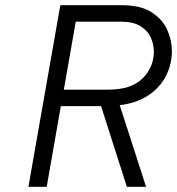

<svg xmlns="http://www.w3.org/2000/svg" viewBox="-20 -720 682 740"><path d="M89.5 0 212.5 -700H449Q522 -700 564.2 -672.8Q606.5 -645.5 624.5 -605Q642.5 -564.5 642.5 -523.5Q642.5 -473 620 -428.2Q597.5 -383.5 552.8 -353.2Q508 -323 441.5 -314.5L543 0H469L369.5 -311H214.5L160 0ZM226 -374.5H397.5Q486 -374.5 529.5 -417.8Q573 -461 573 -521.5Q573 -549 561.2 -575.2Q549.5 -601.5 521.8 -619Q494 -636.5 445.5 -636.5H272Z"/></svg>

Font: Overpass Light
Style: Italic
Weight: 300
Italic angle: -10°
Designer: Delve Withrington, Dave Bailey, Thomas Jockin
Foundry: Delve Fonts LLC
Version: Version 4.000; ttfautohint (v1.8.3)